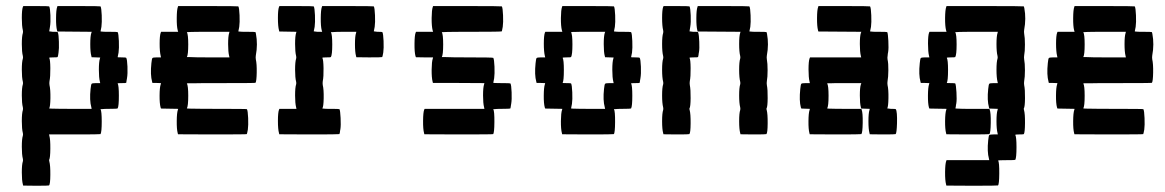

<svg xmlns="http://www.w3.org/2000/svg" viewBox="-20 -403 3780 623"><path d="M54.2 -380.4 55.7 -383.3H97.2Q138.7 -383.3 139.6 -382.3Q142.6 -377.4 143.6 -353.5Q144.5 -329.6 142.1 -315.9Q141.6 -313.5 141.4 -311.5Q141.1 -309.6 140.9 -308.3Q140.6 -307.1 140.4 -305.9Q140.1 -304.7 140.1 -304Q140.1 -303.2 140.1 -302.7Q140.1 -302.2 139.6 -301.8V-301.3L151.4 -299.8H152.8Q154.3 -299.8 157.2 -299.8Q164.1 -299.8 165.5 -299.6Q167 -299.3 168 -296.9Q170.4 -290.5 171.1 -267.6Q171.9 -244.6 169.9 -232.4Q168.5 -220.7 167 -217.8Q166 -216.8 152.8 -216.8Q139.6 -216.8 139.6 -215.3Q143.1 -210 143.3 -181.9Q143.6 -153.8 140.6 -139.6Q139.6 -133.3 140.6 -127Q144 -112.3 143.6 -84.5Q143.1 -56.6 139.6 -51.3Q139.2 -50.8 148.2 -50.5Q157.2 -50.3 173.8 -50Q190.4 -49.8 208 -49.8H277.3L276.4 -54.7Q270 -77.6 273.9 -114.3Q275.4 -128.9 277.3 -131.1Q279.3 -133.3 291.5 -133.3H305.2L304.2 -137.7Q300.8 -150.9 300.8 -176.8Q300.8 -202.6 304.2 -212.9L305.2 -216.3L291.5 -216.8L277.3 -217.3L276.4 -221.2Q272.9 -233.4 272.9 -259.8Q272.9 -286.1 276.4 -296.4L277.8 -299.8L221.7 -300.3L166 -300.8L165 -304.7Q161.6 -317.4 161.9 -344.5Q162.1 -371.6 165.5 -380.4L166.5 -383.3H235.8Q305.2 -383.3 306.2 -382.3Q309.1 -377.4 310.1 -353.5Q311 -329.6 309.1 -315.9Q306.6 -302.2 306.2 -301.3L307.6 -300.8Q308.6 -300.8 311 -300.5Q313.5 -300.3 316.9 -300Q320.3 -299.8 324.5 -299.8Q328.6 -299.8 333 -299.8Q360.8 -299.8 361.8 -298.8Q364.7 -293.9 365.7 -270Q366.7 -246.1 364.7 -232.4Q362.3 -218.8 361.8 -217.8Q360.8 -216.8 375 -216.8Q388.2 -216.8 389.6 -215.3Q392.6 -210.4 393.6 -186.8Q394.5 -163.1 392.1 -149.4Q391.1 -144.5 390.6 -140.9Q390.1 -137.2 389.9 -136Q389.6 -134.8 389.6 -134.3Q388.7 -133.3 375 -133.3Q360.8 -133.3 361.8 -132.3Q365.7 -125.5 365.7 -92.3Q365.7 -58.1 361.8 -51.3Q360.4 -49.8 333 -49.8Q325.7 -49.8 319.3 -49.6Q313 -49.3 309.6 -48.8H306.2Q310.1 -42 310.1 -8.8Q310.1 25.4 306.2 32.2Q305.2 33.2 222.2 33.2H139.2L140.1 37.6Q143.6 49.3 143.3 79.3Q143.1 109.4 139.6 115.2Q139.2 115.7 139.4 117.4Q139.6 119.1 140.1 121.1Q143.6 133.8 143.3 164.3Q143.1 194.8 139.2 198.7Q138.2 199.7 96.7 199.7L55.2 199.2L54.2 195.3Q50.8 182.6 50.8 156.5Q50.8 130.4 54.2 120.6Q55.2 116.7 54.2 112.3Q50.8 99.1 50.8 73.2Q50.8 47.4 54.2 37.1Q55.2 33.2 54.2 28.8Q50.8 15.6 50.8 -10Q50.8 -35.6 54.2 -45.9Q55.2 -49.8 54.2 -54.7Q50.8 -67.9 50.8 -93.5Q50.8 -119.1 54.2 -129.4Q55.2 -133.3 54.2 -137.7Q50.8 -150.9 50.8 -176.8Q50.8 -202.6 54.2 -212.9Q55.2 -216.8 54.2 -221.2Q50.8 -234.4 50.8 -260Q50.8 -285.6 54.2 -295.9Q55.2 -299.8 54.2 -304.7Q50.8 -318.4 50.8 -344.7Q50.8 -371.1 54.2 -380.4Z M557.1 -380.4 558.1 -383.3H655.3Q752.4 -383.3 753.4 -382.3Q756.3 -377.4 757.3 -353.5Q758.3 -329.6 756.3 -315.9Q753.9 -302.2 753.4 -301.3L754.4 -300.8Q755.9 -300.8 758.3 -300.5Q760.7 -300.3 764.2 -300Q767.6 -299.8 771.7 -299.8Q775.9 -299.8 780.3 -299.8Q808.1 -299.8 809.1 -298.8Q809.6 -298.3 810.5 -293Q816.9 -259.3 810.1 -223.1Q809.1 -216.3 810.1 -210.4Q813.5 -195.8 813 -167.7Q812.5 -139.6 809.1 -134.3Q808.1 -133.3 697.3 -133.3Q684.6 -133.3 671.9 -133.3Q659.2 -133.3 648.4 -133.3Q637.7 -133.3 627.9 -133.1Q618.2 -132.8 610.6 -132.8Q603 -132.8 597.7 -132.8Q592.3 -132.8 589.4 -132.8L586.4 -132.3Q590.8 -124.5 590.8 -92.3Q590.8 -59.1 586.4 -51.3Q585.9 -50.8 598.6 -50.5Q611.3 -50.3 634.8 -50Q658.2 -49.8 683.1 -49.8Q780.3 -49.8 781.2 -48.8Q784.2 -43.9 785.2 -20Q786.1 3.9 784.2 17.6Q781.7 31.2 780.8 32.2Q779.8 33.2 668.9 33.2L557.6 32.7L556.6 28.8Q553.2 16.1 553.5 -10.3Q553.7 -36.6 557.1 -46.4L558.1 -49.8L530.3 -50.3L502.4 -50.8L501 -54.7Q497.6 -67.4 497.8 -93.5Q498 -119.6 501.5 -129.4L502.4 -133.3L488.8 -133.8H474.6L473.6 -137.7Q467.3 -160.2 471.2 -197.8Q472.7 -212.4 474.6 -214.6Q476.6 -216.8 488.8 -216.8H502.4L501.5 -221.2Q498 -234.9 498 -261.2Q498 -287.6 501.5 -296.9L502.9 -299.8H530.3H558.1L556.6 -304.7Q553.2 -317.9 553.5 -344.5Q553.7 -371.1 557.1 -380.4ZM723.6 -295.9 724.6 -299.8H655.3Q644 -299.8 633.5 -299.8Q623 -299.8 614.5 -299.6Q606 -299.3 599.6 -299.3Q593.3 -299.3 589.8 -298.8H586.4Q590.8 -291 590.8 -258.8Q590.8 -225.6 586.4 -217.8H595.2Q604.5 -217.3 620.6 -217Q636.7 -216.8 655.3 -216.8H724.6L723.6 -221.2Q720.2 -234.4 720.2 -260Q720.2 -285.6 723.6 -295.9Z M885.3 -380.4 886.7 -383.3H941.9Q997.1 -383.3 998 -382.3Q1001 -377.4 1002 -353.5Q1002.9 -329.6 1001 -315.9Q998.5 -302.2 998 -301.3L1009.8 -299.8H1011.2H1025.4L1023.9 -304.7Q1020.5 -317.9 1020.8 -344.5Q1021 -371.1 1024.4 -380.4L1025.4 -383.3H1108.9Q1191.9 -383.3 1192.9 -382.3Q1195.8 -377.4 1196.8 -353.5Q1197.8 -329.6 1195.8 -315.9Q1193.4 -302.2 1192.9 -301.3L1204.6 -299.8H1206.1Q1219.7 -299.8 1220.7 -298.8Q1223.6 -293.9 1224.6 -270Q1225.6 -246.1 1223.6 -232.4Q1221.2 -218.8 1220.2 -217.8Q1219.2 -216.8 1177.7 -216.8L1136.2 -217.3L1135.3 -221.2Q1131.8 -233.4 1131.8 -259.8Q1131.8 -286.1 1135.3 -295.9L1136.2 -299.8H1094.7Q1083.5 -299.8 1074 -299.6Q1064.5 -299.3 1059.1 -298.8H1053.7Q1058.1 -291 1058.1 -258.3Q1058.1 -225.6 1053.7 -217.8Q1052.7 -216.8 1039.1 -216.8Q1025.9 -216.8 1025.9 -215.3Q1029.3 -210 1029.8 -181.9Q1030.3 -153.8 1027.3 -139.6Q1026.4 -133.3 1027.3 -127Q1030.8 -112.3 1030.3 -84.5Q1029.8 -56.6 1025.9 -51.3L1027.3 -50.8Q1028.3 -50.8 1031 -50.5Q1033.7 -50.3 1036.9 -50Q1040 -49.8 1044.4 -49.8Q1048.8 -49.8 1053.2 -49.8Q1080.6 -49.8 1081.5 -48.8Q1084 -44.4 1085.2 -20.3Q1086.4 3.9 1084.5 16.1Q1084 17.6 1083.5 21.2Q1083 24.9 1083 25.9Q1082 31.2 1081.1 32.2Q1080.1 33.2 982.9 33.2L886.2 32.7L885.3 28.8Q881.8 16.6 881.8 -10.7Q881.8 -38.1 885.3 -46.9L886.7 -49.8H914.1H941.9L940.9 -54.7Q937.5 -67.9 937.5 -93.5Q937.5 -119.1 940.9 -129.4Q941.9 -133.3 940.9 -137.7Q937.5 -150.9 937.5 -176.8Q937.5 -202.6 940.9 -212.9Q941.9 -216.8 940.9 -221.2Q937.5 -234.4 937.5 -260.3Q937.5 -286.1 940.9 -296.4L941.9 -299.8L914.1 -300.3L886.2 -300.8L885.3 -304.7Q881.8 -317.4 881.8 -344.5Q881.8 -371.6 885.3 -380.4Z M1384.3 -380.4 1385.3 -383.3H1496.6Q1607.4 -383.3 1608.4 -382.3Q1611.3 -377.4 1612.3 -353.5Q1613.3 -329.6 1611.3 -315.9Q1608.9 -302.2 1608.4 -301.3Q1606.9 -299.8 1510.3 -299.8Q1494.6 -299.8 1479.7 -299.8Q1464.8 -299.8 1452.9 -299.6Q1440.9 -299.3 1431.9 -299.3Q1422.9 -299.3 1418.5 -298.8H1413.6Q1418 -291 1418 -258.8Q1418 -225.6 1413.6 -217.8H1424.3Q1435.5 -217.3 1454.8 -217Q1474.1 -216.8 1496.6 -216.8Q1579.1 -216.8 1580.6 -215.3Q1583.5 -210.4 1584.5 -186.8Q1585.4 -163.1 1583.5 -149.4Q1581.1 -135.3 1580.6 -134.3L1584 -133.8Q1587.4 -133.8 1593.8 -133.5Q1600.1 -133.3 1607.4 -133.3Q1635.3 -133.3 1636.2 -132.3Q1639.2 -127.4 1640.1 -103.5Q1641.1 -79.6 1638.7 -65.9Q1638.2 -63.5 1637.9 -61.5Q1637.7 -59.6 1637.5 -58.3Q1637.2 -57.1 1637 -55.9Q1636.7 -54.7 1636.7 -54Q1636.7 -53.2 1636.7 -52.7Q1636.7 -52.2 1636.2 -51.8V-51.3Q1634.8 -49.8 1607.4 -49.8Q1600.1 -49.8 1593.8 -49.6Q1587.4 -49.3 1584 -48.8H1580.6Q1584.5 -42 1584.2 -6.8Q1584 28.3 1580.1 32.2Q1579.1 33.2 1468.3 33.2L1356.9 32.7L1356 28.8Q1352.5 16.1 1352.8 -11Q1353 -38.1 1356.4 -46.9L1357.9 -49.8H1454.6H1551.8L1550.8 -54.7Q1547.4 -67.9 1547.4 -93.5Q1547.4 -119.1 1550.8 -129.4L1551.8 -133.3L1468.3 -133.8H1384.8L1383.8 -137.7Q1380.4 -150.4 1380.6 -176.8Q1380.9 -203.1 1384.3 -212.9L1385.3 -216.8H1357.4L1329.6 -217.3L1328.1 -221.2Q1324.7 -233.9 1325 -261Q1325.2 -288.1 1328.6 -296.9L1330.1 -299.8H1357.4H1385.3L1383.8 -304.7Q1380.4 -317.9 1380.6 -344.5Q1380.9 -371.1 1384.3 -380.4Z M1803.7 -380.4 1804.7 -383.3H1888.2Q1971.2 -383.3 1972.2 -382.3Q1975.1 -377.4 1976.1 -353.5Q1977.1 -329.6 1975.1 -315.9Q1972.7 -302.2 1972.2 -301.3L1973.6 -300.8Q1974.6 -300.8 1977.1 -300.5Q1979.5 -300.3 1982.9 -300Q1986.3 -299.8 1990.5 -299.8Q1994.6 -299.8 1999 -299.8Q2026.9 -299.8 2027.8 -298.8Q2030.8 -293.9 2031.7 -270Q2032.7 -246.1 2030.8 -232.4Q2028.3 -218.8 2027.8 -217.8Q2026.9 -216.8 2041 -216.8Q2054.2 -216.8 2055.7 -215.3Q2058.6 -210.4 2059.6 -186.8Q2060.5 -163.1 2058.1 -149.4Q2057.1 -144.5 2056.6 -140.9Q2056.2 -137.2 2055.9 -136Q2055.7 -134.8 2055.7 -134.3Q2054.7 -133.3 2041 -133.3Q2026.9 -133.3 2027.8 -132.3Q2031.7 -125.5 2031.7 -92.3Q2031.7 -58.1 2027.8 -51.3Q2026.4 -49.8 1999 -49.8Q1991.7 -49.8 1985.4 -49.6Q1979 -49.3 1975.6 -48.8H1972.2Q1976.1 -42 1975.8 -6.8Q1975.6 28.3 1971.7 32.2Q1970.7 33.2 1887.7 33.2L1804.2 32.7L1803.2 28.8Q1799.8 16.1 1800 -10.3Q1800.3 -36.6 1803.7 -46.4L1804.7 -49.8L1776.9 -50.3L1749 -50.8L1747.6 -54.7Q1744.1 -67.4 1744.4 -93.5Q1744.6 -119.6 1748 -129.4L1749 -133.3L1735.4 -133.8H1721.2L1720.2 -137.7Q1713.9 -160.2 1717.8 -197.8Q1719.2 -212.4 1721.2 -214.6Q1723.1 -216.8 1735.4 -216.8H1749L1748 -221.2Q1744.6 -234.9 1744.6 -261.2Q1744.6 -287.6 1748 -296.9L1749.5 -299.8H1776.9H1804.7L1803.2 -304.7Q1799.8 -317.9 1800 -344.5Q1800.3 -371.1 1803.7 -380.4ZM1942.4 -296.4 1943.8 -299.8H1888.2Q1881.8 -299.8 1875.5 -299.8Q1869.1 -299.8 1863.8 -299.8Q1858.4 -299.8 1853.5 -299.6Q1848.6 -299.3 1845 -299.3Q1841.3 -299.3 1838.4 -299.3Q1835.4 -299.3 1834 -298.8H1833Q1837.4 -291 1837.4 -258.8Q1837.4 -225.6 1833 -217.8Q1832 -216.8 1818.8 -216.8Q1805.7 -216.8 1805.7 -215.3Q1809.6 -208.5 1809.6 -175.8Q1809.6 -141.1 1805.7 -134.3Q1804.7 -133.3 1818.8 -133.3Q1832 -133.3 1833 -132.3Q1835.9 -127.4 1836.9 -103.5Q1837.9 -79.6 1835.9 -65.9Q1833.5 -52.2 1833 -51.3Q1832.5 -50.8 1839.8 -50.5Q1847.2 -50.3 1860.6 -50Q1874 -49.8 1888.2 -49.8H1943.4L1942.4 -54.7Q1936 -77.6 1939.9 -114.3Q1941.4 -128.9 1943.4 -131.1Q1945.3 -133.3 1957.5 -133.3H1971.2L1970.2 -137.7Q1966.8 -150.9 1966.8 -176.8Q1966.8 -202.6 1970.2 -212.9L1971.2 -216.3L1957.5 -216.8L1943.4 -217.3L1942.4 -221.2Q1939 -233.4 1939 -259.8Q1939 -286.1 1942.4 -296.4Z M2243.2 -380.4 2244.1 -383.3H2327.6Q2410.6 -383.3 2411.6 -382.3Q2414.6 -377.4 2415.5 -353.5Q2416.5 -329.6 2414.6 -315.9Q2412.1 -302.2 2411.6 -301.3L2412.6 -300.8Q2414.1 -300.8 2416.5 -300.5Q2418.9 -300.3 2422.4 -300Q2425.8 -299.8 2429.9 -299.8Q2434.1 -299.8 2438.5 -299.8Q2466.3 -299.8 2467.3 -298.8Q2467.8 -298.3 2468.8 -293Q2475.1 -259.3 2468.3 -223.1Q2467.3 -216.3 2468.3 -210.4Q2470.7 -197.8 2470.7 -175Q2470.7 -152.3 2468.3 -139.6Q2467.3 -133.3 2468.3 -127Q2471.2 -112.8 2470.9 -84.7Q2470.7 -56.6 2467.3 -51.3Q2466.3 -50.3 2467.8 -45.9Q2471.2 -33.2 2470.9 -2.4Q2470.7 28.3 2466.8 32.2Q2465.8 33.2 2424.3 33.2L2382.8 32.7L2381.8 28.8Q2378.4 16.6 2378.4 -9.8Q2378.4 -36.1 2381.8 -45.9Q2382.8 -49.8 2381.8 -54.7Q2378.4 -67.9 2378.4 -93.5Q2378.4 -119.1 2381.8 -129.4Q2382.8 -133.3 2381.8 -137.7Q2378.4 -150.9 2378.4 -176.8Q2378.4 -202.6 2381.8 -212.9Q2382.8 -216.8 2381.8 -221.2Q2378.4 -234.4 2378.4 -260.3Q2378.4 -286.1 2381.8 -296.4L2382.8 -299.8L2313.5 -300.3L2243.7 -300.8L2242.7 -304.7Q2239.3 -317.4 2239.5 -344.5Q2239.7 -371.6 2243.2 -380.4ZM2131.8 -380.4 2133.3 -383.3H2174.8Q2216.3 -383.3 2217.3 -382.3Q2220.2 -377.4 2221.2 -353.5Q2222.2 -329.6 2219.7 -315.9Q2219.2 -313.5 2219 -311.5Q2218.8 -309.6 2218.5 -308.3Q2218.3 -307.1 2218 -305.9Q2217.8 -304.7 2217.8 -304Q2217.8 -303.2 2217.8 -302.7Q2217.8 -302.2 2217.3 -301.8V-301.3L2229 -299.8H2230.5Q2231.9 -299.8 2234.9 -299.8Q2241.7 -299.8 2243.2 -299.6Q2244.6 -299.3 2245.6 -296.9Q2248 -290.5 2249 -267.6Q2250 -244.6 2248 -233.9Q2247.6 -232.9 2247.1 -229.2Q2246.6 -225.6 2246.6 -224.6Q2245.6 -218.3 2245.1 -217.8Q2244.1 -216.8 2230.5 -216.8Q2217.3 -216.8 2217.3 -215.3Q2220.7 -210 2220.9 -181.9Q2221.2 -153.8 2218.3 -139.6Q2217.3 -133.3 2218.3 -127Q2221.2 -112.8 2220.9 -84.7Q2220.7 -56.6 2217.3 -51.3Q2216.3 -50.3 2217.8 -45.9Q2221.2 -33.2 2220.9 -2.4Q2220.7 28.3 2216.8 32.2Q2215.8 33.2 2174.3 33.2L2132.8 32.7L2131.8 28.8Q2128.4 16.6 2128.4 -9.8Q2128.4 -36.1 2131.8 -45.9Q2132.8 -49.8 2131.8 -54.7Q2128.4 -67.9 2128.4 -93.5Q2128.4 -119.1 2131.8 -129.4Q2132.8 -133.3 2131.8 -137.7Q2128.4 -150.9 2128.4 -176.8Q2128.4 -202.6 2131.8 -212.9Q2132.8 -216.8 2131.8 -221.2Q2128.4 -234.4 2128.4 -260Q2128.4 -285.6 2131.8 -295.9Q2132.8 -299.8 2131.8 -304.7Q2128.4 -318.4 2128.4 -344.7Q2128.4 -371.1 2131.8 -380.4Z M2634.8 -380.4 2635.7 -383.3H2719.2Q2802.2 -383.3 2803.2 -382.3Q2806.2 -377.4 2807.1 -353.5Q2808.1 -329.6 2806.2 -315.9Q2803.7 -302.2 2803.2 -301.3L2804.7 -300.8Q2805.7 -300.8 2808.1 -300.5Q2810.5 -300.3 2814 -300Q2817.4 -299.8 2821.5 -299.8Q2825.7 -299.8 2830.1 -299.8Q2857.9 -299.8 2858.9 -298.8Q2861.3 -294.4 2862.5 -270.3Q2863.8 -246.1 2861.8 -233.9Q2861.3 -232.4 2860.8 -228.8Q2860.4 -225.1 2860.4 -224.1Q2858.9 -214.8 2859.9 -210.4Q2862.8 -197.3 2862.5 -174.8Q2862.3 -152.3 2859.9 -139.6Q2858.9 -133.3 2859.9 -127Q2863.3 -112.3 2862.8 -84.5Q2862.3 -56.6 2858.9 -51.3L2870.6 -49.8H2872.1Q2885.7 -49.8 2886.7 -48.8Q2891.6 -41 2890.6 -2.9Q2889.6 28.8 2886.2 32.2Q2885.3 33.2 2843.8 33.2L2802.2 32.7L2801.3 28.8Q2797.9 16.6 2797.9 -9.8Q2797.9 -36.1 2801.3 -45.9L2802.2 -49.8L2788.6 -50.3L2774.4 -50.8L2773.4 -54.7Q2770 -67.4 2770 -93.3Q2770 -119.1 2773.4 -129.4L2774.9 -133.3H2719.2Q2712.9 -133.3 2706.5 -133.3Q2700.2 -133.3 2694.8 -133.3Q2689.5 -133.3 2684.6 -133.1Q2679.7 -132.8 2676 -132.8Q2672.4 -132.8 2669.4 -132.8Q2666.5 -132.8 2665 -132.8L2664.1 -132.3Q2668.5 -124.5 2668.5 -92.3Q2668.5 -59.1 2664.1 -51.3Q2663.6 -50.8 2670.9 -50.5Q2678.2 -50.3 2691.7 -50Q2705.1 -49.8 2719.2 -49.8H2774.9L2775.9 -46.9Q2779.8 -37.1 2779.3 -4.4Q2778.8 28.3 2774.9 32.2Q2773.9 33.2 2690.9 33.2L2607.4 32.7L2606.4 28.8Q2603 16.1 2603.3 -10Q2603.5 -36.1 2606.9 -45.9L2607.9 -49.8L2593.8 -50.3L2580.1 -50.8L2578.6 -54.7Q2572.8 -75.7 2576.7 -114.3Q2578.1 -128.9 2580.1 -131.1Q2582 -133.3 2594.2 -133.3H2607.9L2606.9 -137.7Q2603.5 -151.4 2603.5 -177.7Q2603.5 -204.1 2606.9 -213.4L2608.4 -216.8H2691.4H2774.4L2773.4 -221.2Q2770 -234.4 2770 -260.3Q2770 -286.1 2773.4 -296.4L2774.9 -299.8L2705.1 -300.3L2635.3 -300.8L2634.3 -304.7Q2630.9 -317.4 2631.1 -344.5Q2631.3 -371.6 2634.8 -380.4Z M3050.3 -380.4 3051.3 -383.3H3176.3Q3301.3 -383.3 3302.2 -382.3Q3302.7 -381.8 3303.7 -376.5Q3310.1 -342.8 3303.2 -306.2Q3302.2 -299.8 3303.2 -293.9Q3305.7 -281.2 3305.7 -258.3Q3305.7 -235.4 3303.2 -223.1Q3302.2 -216.8 3303.2 -210.4Q3305.7 -197.8 3305.7 -175Q3305.7 -152.3 3303.2 -139.6Q3302.2 -133.3 3303.2 -127Q3306.2 -112.8 3305.9 -84.7Q3305.7 -56.6 3302.2 -51.3Q3301.3 -50.3 3302.7 -45.9Q3306.2 -33.7 3305.9 -3.7Q3305.7 26.4 3302.2 32.2Q3301.3 33.2 3287.6 33.2Q3274.4 33.2 3274.4 34.7Q3278.3 41.5 3278.3 74.2Q3278.3 108.9 3274.4 115.7Q3273.4 116.7 3245.6 116.7Q3238.3 116.7 3231.9 116.9Q3225.6 117.2 3222.2 117.2L3218.8 117.7Q3222.7 124.5 3222.4 159.7Q3222.2 194.8 3218.3 198.7Q3217.3 199.7 3134.3 199.7L3050.8 199.2L3049.8 195.3Q3046.4 182.6 3046.6 155.5Q3046.9 128.4 3050.3 119.6L3051.3 116.7H3120.6H3189.9L3189 112.3Q3182.6 89.4 3186.5 52.2Q3188 37.6 3189.9 35.4Q3191.9 33.2 3204.1 33.2H3217.8L3216.8 28.8Q3213.4 15.6 3213.4 -10Q3213.4 -35.6 3216.8 -45.9L3217.8 -49.8L3204.1 -50.3L3189.9 -50.8L3189 -54.7Q3182.6 -77.1 3186.5 -114.3Q3188 -128.9 3189.9 -131.1Q3191.9 -133.3 3204.1 -133.3H3217.8L3216.8 -137.7Q3213.4 -150.9 3213.4 -176.8Q3213.4 -202.6 3216.8 -212.9Q3217.8 -216.8 3216.8 -221.2Q3213.4 -234.4 3213.4 -260Q3213.4 -285.6 3216.8 -295.9L3217.8 -299.8H3148.4Q3137.2 -299.8 3126.7 -299.8Q3116.2 -299.8 3107.7 -299.6Q3099.1 -299.3 3092.8 -299.3Q3086.4 -299.3 3083 -298.8H3079.6Q3084 -291 3084 -258.8Q3084 -225.6 3079.6 -217.8Q3078.6 -216.8 3065.4 -216.8Q3052.2 -216.8 3052.2 -215.3Q3056.2 -208.5 3056.2 -175.8Q3056.2 -141.1 3052.2 -134.3Q3051.3 -133.3 3065.4 -133.3Q3078.6 -133.3 3079.6 -132.3Q3082 -127.9 3083.5 -103.8Q3085 -79.6 3083 -67.4Q3082.5 -66.4 3082 -62.5Q3081.5 -58.6 3081.5 -57.6Q3080.6 -51.8 3080.1 -51.3L3082.5 -50.8Q3085 -50.8 3090.1 -50.5Q3095.2 -50.3 3101.6 -50Q3107.9 -49.8 3116.7 -49.8Q3125.5 -49.8 3134.8 -49.8H3190.4L3191.4 -46.9Q3195.3 -37.1 3194.8 -4.4Q3194.3 28.3 3190.4 32.2Q3189.5 33.2 3120.1 33.2L3050.8 32.7L3049.8 28.8Q3046.4 16.1 3046.6 -10.3Q3046.9 -36.6 3050.3 -46.4L3051.3 -49.8L3023.4 -50.3L2995.6 -50.8L2994.1 -54.7Q2990.7 -67.4 2991 -93.5Q2991.2 -119.6 2994.6 -129.4L2995.6 -133.3L2981.9 -133.8H2967.8L2966.8 -137.7Q2960.4 -160.2 2964.4 -197.8Q2965.8 -212.4 2967.8 -214.6Q2969.7 -216.8 2981.9 -216.8H2995.6L2994.6 -221.2Q2991.2 -234.9 2991.2 -261.2Q2991.2 -287.6 2994.6 -296.9L2996.1 -299.8H3023.4H3051.3L3049.8 -304.7Q3046.4 -317.9 3046.6 -344.5Q3046.9 -371.1 3050.3 -380.4Z M3465.8 -380.4 3466.8 -383.3H3564Q3661.1 -383.3 3662.1 -382.3Q3665 -377.4 3666 -353.5Q3667 -329.6 3665 -315.9Q3662.6 -302.2 3662.1 -301.3L3663.1 -300.8Q3664.6 -300.8 3667 -300.5Q3669.4 -300.3 3672.9 -300Q3676.3 -299.8 3680.4 -299.8Q3684.6 -299.8 3689 -299.8Q3716.8 -299.8 3717.8 -298.8Q3718.3 -298.3 3719.2 -293Q3725.6 -259.3 3718.8 -223.1Q3717.8 -216.3 3718.8 -210.4Q3722.2 -195.8 3721.7 -167.7Q3721.2 -139.6 3717.8 -134.3Q3716.8 -133.3 3606 -133.3Q3593.3 -133.3 3580.6 -133.3Q3567.9 -133.3 3557.1 -133.3Q3546.4 -133.3 3536.6 -133.1Q3526.9 -132.8 3519.3 -132.8Q3511.7 -132.8 3506.3 -132.8Q3501 -132.8 3498 -132.8L3495.1 -132.3Q3499.5 -124.5 3499.5 -92.3Q3499.5 -59.1 3495.1 -51.3Q3494.6 -50.8 3507.3 -50.5Q3520 -50.3 3543.5 -50Q3566.9 -49.8 3591.8 -49.8Q3689 -49.8 3689.9 -48.8Q3692.9 -43.9 3693.8 -20Q3694.8 3.9 3692.9 17.6Q3690.4 31.2 3689.5 32.2Q3688.5 33.2 3577.6 33.2L3466.3 32.7L3465.3 28.8Q3461.9 16.1 3462.2 -10.3Q3462.4 -36.6 3465.8 -46.4L3466.8 -49.8L3439 -50.3L3411.1 -50.8L3409.7 -54.7Q3406.2 -67.4 3406.5 -93.5Q3406.7 -119.6 3410.2 -129.4L3411.1 -133.3L3397.5 -133.8H3383.3L3382.3 -137.7Q3376 -160.2 3379.9 -197.8Q3381.3 -212.4 3383.3 -214.6Q3385.3 -216.8 3397.5 -216.8H3411.1L3410.2 -221.2Q3406.7 -234.9 3406.7 -261.2Q3406.7 -287.6 3410.2 -296.9L3411.6 -299.8H3439H3466.8L3465.3 -304.7Q3461.9 -317.9 3462.2 -344.5Q3462.4 -371.1 3465.8 -380.4ZM3632.3 -295.9 3633.3 -299.8H3564Q3552.7 -299.8 3542.2 -299.8Q3531.7 -299.8 3523.2 -299.6Q3514.6 -299.3 3508.3 -299.3Q3502 -299.3 3498.5 -298.8H3495.1Q3499.5 -291 3499.5 -258.8Q3499.5 -225.6 3495.1 -217.8H3503.9Q3513.2 -217.3 3529.3 -217Q3545.4 -216.8 3564 -216.8H3633.3L3632.3 -221.2Q3628.9 -234.4 3628.9 -260Q3628.9 -285.6 3632.3 -295.9Z"/></svg>

Font: VT323
Style: Regular
Weight: 400
Monospace: yes
Version: Version 001.002